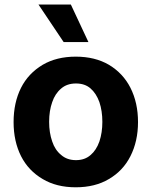

<svg xmlns="http://www.w3.org/2000/svg" viewBox="-20 -797 653 828"><path d="M306.6 10.7Q223.6 10.7 164.1 -24.9Q102.5 -61 70.8 -123.5Q38.6 -187.5 38.6 -270.5Q38.6 -354.5 70.8 -418.5Q102.1 -480.5 164.1 -517.6Q224.1 -552.7 306.6 -552.7Q389.6 -552.7 449.7 -517.6Q510.7 -481 542.5 -418.5Q575.2 -354 575.2 -270.5Q575.2 -188 542.5 -123.5Q510.7 -60.5 449.7 -24.9Q390.1 10.7 306.6 10.7ZM370.6 -128.4Q395.5 -149.4 408.7 -187Q421.4 -225.1 421.4 -271.5Q421.4 -318.4 408.7 -356.4Q395.5 -393.6 370.6 -415.5Q346.2 -437 307.6 -437Q269 -437 244.1 -415.5Q217.3 -393.1 205.1 -356.4Q191.9 -319.3 191.9 -271.5Q191.9 -224.6 205.1 -187Q217.3 -149.9 244.1 -128.4Q269.5 -106.4 307.6 -106.4Q345.7 -106.4 370.6 -128.4ZM361.3 -615.7H254.4L146 -777.3H285.6Z"/></svg>

Font: My Font
Style: Bold
Weight: 500
Designer: Rasmus Andersson
Foundry: rsms
Version: Version 0.001